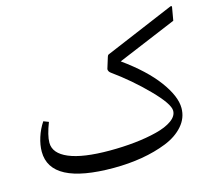

<svg xmlns="http://www.w3.org/2000/svg" viewBox="-107 -877 1184 1042"><g transform="rotate(-15 484.5 -356.0)"><path d="M412.6 -68.8Q486.8 -68.8 554.2 -75.9Q621.6 -83 677.7 -97.2Q733.9 -111.3 767.1 -135Q800.3 -158.7 800.3 -189Q800.3 -227.5 713.4 -315.9Q626.5 -404.3 526.4 -476.1Q513.7 -485.4 513.7 -499L533.7 -563.5Q536.1 -572.3 542 -574.7L930.7 -738.8Q936 -741.2 938.2 -739.7Q940.4 -738.3 939.9 -733.4L927.2 -660.2L594.7 -521Q719.2 -431.6 783.4 -344.5Q847.7 -257.3 847.7 -191.4Q847.7 -135.7 809.8 -92.3Q772 -48.8 708.5 -23.4Q645 2 569.1 14.9Q493.2 27.8 409.2 27.8Q53.7 27.8 53.7 -158.2Q53.7 -195.8 66.9 -237.5Q80.1 -279.3 104.5 -315.9L133.3 -304.7Q106.4 -235.8 106.4 -194.3Q106.4 -134.3 184.3 -101.6Q262.2 -68.8 412.6 -68.8Z"/></g></svg>

Font: Parastoo FD
Style: FD
Weight: 400
Foundry: Saber Rastikerdar (saber.rastikerdar@gmail.com)
Version: Version 2.0.1